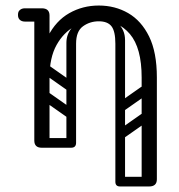

<svg xmlns="http://www.w3.org/2000/svg" viewBox="-20 -530 647 694"><path d="M124 -250Q124 -341 153 -398Q182 -455 230.5 -482.5Q279 -510 337 -510Q396 -510 443.5 -482.5Q491 -455 519 -398Q547 -341 547 -250H492Q492 -357 449.5 -407Q407 -457 337 -457Q291 -457 250.5 -435Q210 -413 184.5 -367.5Q159 -322 159 -250ZM131 4Q104 4 104 -22V-474Q104 -500 131 -500Q159 -500 159 -474V-22Q159 4 131 4ZM70 -452Q58 -452 51 -459Q45 -465 45 -476Q45 -488 51 -493Q58 -500 70 -500H121Q132 -500 138 -498.5Q144 -497 145 -495Q149 -491 152 -486Q155 -481 155 -476Q153 -463 146 -459Q142 -452 121 -452ZM519 144Q492 144 492 118V-250Q492 -276 519 -276Q547 -276 547 -250V118Q547 144 519 144ZM414 144Q397 144 397 127V-375Q397 -392 414 -392Q432 -392 432 -376V126Q432 144 414 144ZM337 -453Q305 -453 280 -435Q255 -417 255 -372V-277H220V-375Q220 -405 238 -427Q256 -449 285.5 -460.5Q315 -472 348 -472ZM337 -453 327 -472Q377 -472 404.5 -447.5Q432 -423 432 -385V-277H397V-372Q397 -417 383 -435Q369 -453 337 -453ZM115 -13Q115 -31 133 -31H236Q254 -31 254 -13Q254 4 235 4H132Q115 4 115 -13ZM399 127Q399 109 417 109H520Q538 109 538 127Q538 144 519 144H416Q399 144 399 127ZM130 -194Q140 -207 153 -198L247 -132Q261 -123 250 -107Q240 -94 227 -103L133 -169Q128 -173 126.5 -180Q125 -187 130 -194ZM130 -292Q140 -305 153 -296L247 -230Q261 -221 250 -205Q240 -192 227 -201L133 -267Q128 -271 126.5 -278Q125 -285 130 -292ZM237 4Q220 4 220 -13V-345Q220 -362 237 -362Q255 -362 255 -346V-14Q255 4 237 4ZM141 4Q124 4 124 -13V-345Q124 -362 141 -362Q159 -362 159 -346V-14Q159 4 141 4ZM433 -133Q418 -122 409 -136Q405 -141 404.5 -148Q404 -155 412 -161L489 -215Q504 -225 514 -211Q518 -205 517.5 -198.5Q517 -192 510 -187ZM435 -36Q420 -25 411 -39Q407 -44 406.5 -51Q406 -58 414 -64L491 -118Q506 -128 516 -114Q520 -108 519.5 -101.5Q519 -95 512 -90Z"/></svg>

Font: Agu Display Uzo
Style: Regular
Weight: 400
Designer: Oluwaseun Badejo
Version: Version 1.103